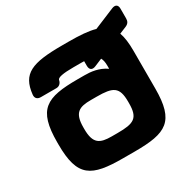

<svg xmlns="http://www.w3.org/2000/svg" viewBox="-189 -1042 1223 1234"><g transform="rotate(-30 422.0 -425.0)"><path d="M378.9 11.7H464.8C699.2 11.7 781.2 -29.3 781.2 -273.4V-554.2C781.2 -610.8 775.4 -655.8 762.7 -690.9L814 -711.9C835.9 -721.2 844.2 -735.4 844.2 -757.3V-830.1C844.2 -857.9 827.1 -869.6 798.8 -857.9L645 -793.9C595.7 -808.1 531.2 -812.5 448.2 -812.5H402.3C176.8 -812.5 94.7 -779.8 79.1 -633.3C76.2 -607.4 90.8 -592.8 116.7 -592.8H232.4C256.8 -592.8 270.5 -612.8 272.9 -629.4C275.4 -646.5 316.9 -654.3 394.5 -654.3H451.2L473.1 -653.8V-619.6C473.1 -590.3 490.2 -577.6 518.6 -589.4L575.7 -613.3C584 -598.6 587.9 -579.6 587.9 -554.2V-531.2C534.2 -568.8 475.1 -574.2 428.7 -574.2H378.9C144.5 -574.2 62.5 -533.2 62.5 -289.1V-273.4C62.5 -29.3 144.5 11.7 378.9 11.7ZM428.7 -146.5H385.7C298.8 -146.5 255.9 -165.5 255.9 -274.9V-287.6C255.9 -397 298.8 -416 385.7 -416H428.7C549.8 -416 587.9 -397 587.9 -287.6V-274.9C587.9 -165.5 549.8 -146.5 428.7 -146.5Z"/></g></svg>

Font: Gyrotrope Black
Style: Regular
Weight: 900
Designer: David Moles
Version: Version 1.003;Glyphs 3.3.1 (3343)